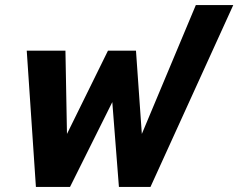

<svg xmlns="http://www.w3.org/2000/svg" viewBox="-20 -734 936 754"><path d="M85 -535H237L243 -208L404 -535H514L537 -208L749 -714H896L571 0H447L421 -333L255 0H121Z"/></svg>

Font: Prompt Semibold
Style: Italic
Weight: 600
Italic angle: -12°
Designer: Katatrad Team
Foundry: CadsonDemak
Version: Version 1.000